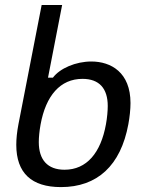

<svg xmlns="http://www.w3.org/2000/svg" viewBox="-20 -763 642 783"><path d="M228.5 0C376.5 0 472.2 -87.4 503.4 -256.3C508.8 -285.2 512.2 -316.9 512.2 -342.8C512.2 -467.3 433.1 -512.2 352.5 -512.2C289.1 -512.2 224.1 -484.4 195.8 -446.3H175.8L233.4 -742.7H149.9L55.2 -256.3C49.3 -225.6 46.4 -197.3 46.4 -172.4C46.4 -57.1 108.9 0 228.5 0ZM243.2 -70.8C173.8 -70.8 138.2 -111.3 138.2 -183.6C138.2 -202.6 140.6 -228.5 145.5 -255.4C167 -373 225.6 -441.4 316.4 -441.4C384.8 -441.4 419.4 -402.3 419.4 -330.6C419.4 -311.5 417 -282.7 412.1 -256.3C391.1 -139.6 333.5 -70.8 243.2 -70.8Z"/></svg>

Font: Hack
Style: Oblique
Weight: 400
Italic angle: -12°
Monospace: yes
Designer: Christopher Simpkins
Foundry: Christopher Simpkins
Version: Version 2.010